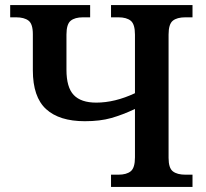

<svg xmlns="http://www.w3.org/2000/svg" viewBox="-20 -734 809 754"><path d="M416 -48H445Q477 -48 493.5 -61.5Q510 -75 510 -116V-306Q461 -283 417 -270.5Q373 -258 313 -258Q213 -258 161 -305.5Q109 -353 109 -458V-600Q109 -640 92 -653Q75 -666 43 -666H20V-714H334V-666H306Q274 -666 257.5 -652.5Q241 -639 241 -598V-460Q241 -391 269.5 -361Q298 -331 358 -331Q431 -331 510 -368V-598Q510 -639 493.5 -652.5Q477 -666 445 -666H416V-714H736V-666H708Q675 -666 658.5 -652.5Q642 -639 642 -598V-114Q642 -74 659 -61Q676 -48 708 -48H736V0H416Z"/></svg>

Font: Noto Serif SemiBold
Style: Regular
Weight: 600
Designer: Monotype Design Team
Foundry: Monotype Imaging Inc.
Version: Version 1.001